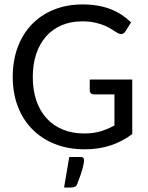

<svg xmlns="http://www.w3.org/2000/svg" viewBox="-20 -669 671 869"><path d="M37.6 0ZM578.6 -62Q531.7 -27.3 478.8 -10.3Q425.8 6.8 363.8 6.8Q289.1 6.8 228.8 -17.1Q168.5 -41 126 -84.2Q83.5 -127.4 60.5 -187.7Q37.6 -248 37.6 -320.8Q37.6 -394 59.8 -454.3Q82 -514.6 123.3 -557.9Q164.6 -601.1 223.1 -625Q281.7 -648.9 354.5 -648.9Q391.6 -648.9 423.1 -643.3Q454.6 -637.7 481.4 -627.2Q508.3 -616.7 531 -601.6Q553.7 -586.4 573.2 -567.9L548.3 -527.8Q542.5 -518.1 532.7 -515.6Q522.9 -513.2 511.7 -520Q500.5 -526.4 487.1 -535.4Q473.6 -544.4 455.1 -552.5Q436.5 -560.5 411.1 -566.4Q385.7 -572.3 351.1 -572.3Q300.3 -572.3 259 -554.7Q217.8 -537.1 188.7 -504.4Q159.7 -471.7 144 -425Q128.4 -378.4 128.4 -320.8Q128.4 -260.7 144.8 -213.1Q161.1 -165.5 191.7 -132.6Q222.2 -99.6 265.1 -82.3Q308.1 -64.9 361.3 -64.9Q402.3 -64.9 434.6 -74.5Q466.8 -84 498 -101.1V-241.7H405.8Q397 -241.7 391.6 -246.6Q386.2 -251.5 386.2 -258.8V-309.1H578.6V-62ZM344.7 41.5Q355.5 41.5 357.9 46.6Q360.4 51.8 360.4 57.1Q360.4 61.5 359.1 69.6Q357.9 77.6 354.7 90.1Q351.6 102.5 345.5 120.4Q339.4 138.2 330.1 162.6Q326.2 173.3 318.8 176.5Q311.5 179.7 299.8 179.7H270L293.5 41.5Z"/></svg>

Font: Carlito
Style: Regular
Weight: 400
Designer: Lukasz Dziedzic
Foundry: tyPoland Lukasz Dziedzic
Version: Version 1.103; Beta1; all basic design good, some composites